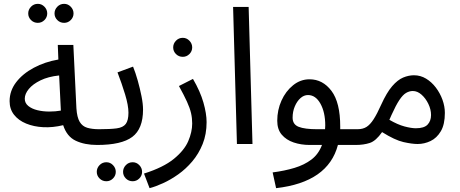

<svg xmlns="http://www.w3.org/2000/svg" viewBox="-20 -750 2397 1000"><path d="M314 -631Q293 -631 278.5 -645.5Q264 -660 264 -680Q264 -700 278.5 -715Q293 -730 314 -730Q334 -730 348.5 -715Q363 -700 363 -680Q363 -660 348.5 -645.5Q334 -631 314 -631ZM177 -631Q156 -631 141.5 -645.5Q127 -660 127 -680Q127 -700 141.5 -715Q156 -730 177 -730Q197 -730 211.5 -715Q226 -700 226 -680Q226 -660 211.5 -645.5Q197 -631 177 -631Z M486 5Q421 5 374.5 -17Q328 -39 309 -98Q255 -85 205.5 -87.5Q156 -90 116 -106.5Q76 -123 53 -152.5Q30 -182 30 -223Q30 -277 64 -321.5Q98 -366 156 -397Q214 -428 284 -440L281 -516H362L378 -186Q381 -139 395 -115.5Q409 -92 434.5 -84.5Q460 -77 496 -77Q517 -77 526.5 -65.5Q536 -54 536 -38Q536 -22 522 -8.5Q508 5 486 5ZM109 -236Q109 -213 127.5 -198Q146 -183 175 -176Q204 -169 236.5 -169Q269 -169 297 -174L288 -357Q231 -351 191 -331.5Q151 -312 130 -286.5Q109 -261 109 -236Z M671 194Q650 194 635.5 179.5Q621 165 621 145Q621 125 635.5 110Q650 95 671 95Q691 95 705.5 110Q720 125 720 145Q720 165 705.5 179.5Q691 194 671 194ZM534 194Q513 194 498.5 179.5Q484 165 484 145Q484 125 498.5 110Q513 95 534 95Q554 95 568.5 110Q583 125 583 145Q583 165 568.5 179.5Q554 194 534 194Z M486 5 496 -77Q555 -77 588 -81.5Q621 -86 635 -104.5Q649 -123 649 -163Q649 -201 631.5 -258.5Q614 -316 592 -373L673 -403Q686 -371 697.5 -330Q709 -289 717 -249Q725 -209 725 -179Q725 -79 669 -37Q613 5 486 5Z M932 -454Q911 -454 896.5 -468.5Q882 -483 882 -503Q882 -523 896.5 -538Q911 -553 932 -553Q952 -553 966.5 -538Q981 -523 981 -503Q981 -483 966.5 -468.5Q952 -454 932 -454Z M759 230 730 154Q831 122 885.5 77.5Q940 33 960.5 -15Q981 -63 981 -107Q981 -135 975 -161Q969 -187 954 -220Q939 -253 912 -302L985 -339Q1023 -274 1039.5 -216Q1056 -158 1056 -114Q1056 -51 1035.5 0Q1015 51 981.5 90.5Q948 130 908.5 158Q869 186 829.5 204Q790 222 759 230Z M1214 0 1194 -714H1275L1295 0Z M1418 230 1400 148Q1462 140 1513.5 124.5Q1565 109 1602 81Q1639 53 1657 5H1593Q1548 5 1509.5 -8Q1471 -21 1447.5 -48.5Q1424 -76 1424 -121Q1424 -177 1446 -226Q1468 -275 1506.5 -306Q1545 -337 1592 -337Q1661 -337 1706.5 -276.5Q1752 -216 1752 -91Q1752 -84 1752 -77H1842Q1863 -77 1872.5 -65.5Q1882 -54 1882 -38Q1882 -22 1868 -8.5Q1854 5 1832 5H1740Q1689 199 1418 230ZM1631 -77H1673Q1674 -87 1674 -97Q1674 -165 1649 -210Q1624 -255 1584 -255Q1563 -255 1545 -239Q1527 -223 1515.5 -196Q1504 -169 1504 -137Q1504 -102 1535.5 -89.5Q1567 -77 1631 -77Z M1832 5 1842 -77Q1870 -77 1889 -89Q1908 -101 1926 -129Q1944 -157 1965 -204Q1994 -268 2022.5 -301Q2051 -334 2079.5 -346Q2108 -358 2136 -358Q2170 -358 2199 -340.5Q2228 -323 2250 -294Q2272 -265 2284.5 -230.5Q2297 -196 2297 -162Q2297 -102 2276 -66.5Q2255 -31 2222.5 -15.5Q2190 0 2155 0Q2126 0 2081.5 -10Q2037 -20 1970 -62Q1938 -16 1906 -5.5Q1874 5 1832 5ZM2019 -151Q2013 -138 2008 -126Q2051 -101 2086.5 -91.5Q2122 -82 2146 -82Q2189 -82 2207 -101Q2225 -120 2225 -151Q2225 -180 2211 -209Q2197 -238 2175.5 -257Q2154 -276 2130 -276Q2112 -276 2095 -266Q2078 -256 2060 -229Q2042 -202 2019 -151Z"/></svg>

Font: Noto Sans Living
Style: Regular
Weight: 400
Designer: Monotype Design Team
Foundry: Monotype Imaging Inc.
Version: Version 2.013; ttfautohint (v1.8.4.7-5d5b)